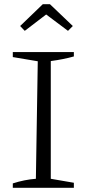

<svg xmlns="http://www.w3.org/2000/svg" viewBox="-20 -895 416 915"><path d="M41 0V-21Q69 -30 96.5 -35.5Q124 -41 151 -43L160 -603L41 -623V-647H332V-626Q307 -619 279.5 -613.5Q252 -608 222 -604V-43L332 -24V0ZM218 -875 327 -771 304 -748 200 -826 98 -748 76 -771 184 -875Z"/></svg>

Font: Piazzolla Light
Style: Regular
Weight: 300
Designer: Juan Pablo del Peral
Foundry: Huerta Tipografica
Version: Version 1.330